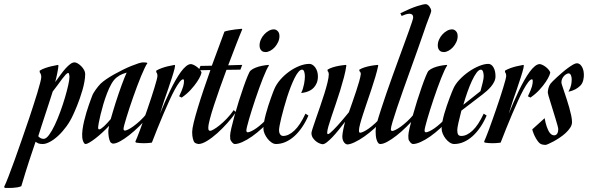

<svg xmlns="http://www.w3.org/2000/svg" viewBox="-170 -690 2874 929"><path d="M-66.9 210.9Q-75.7 214.8 -86.7 216.6Q-97.7 218.3 -108.9 219Q-120.1 219.7 -130.1 219.5Q-140.1 219.2 -147 219.2L-149.9 213.9Q-142.1 198.2 -129.2 164.8Q-116.2 131.3 -99.9 86.2Q-83.5 41 -65.2 -12.2Q-46.9 -65.4 -27.8 -121.1Q-18.6 -149.4 -8.3 -180.7Q2 -211.9 10.3 -239.7Q18.6 -267.6 24.2 -288.8Q29.8 -310.1 29.8 -317.9Q29.8 -323.2 28.6 -327.4Q27.3 -331.5 25.9 -334.5Q23.9 -337.9 22 -340.8V-348.1Q32.7 -355 47.9 -360.4Q63 -365.7 77.1 -369.1Q93.3 -373 110.8 -376L112.8 -373Q112.8 -368.2 111.3 -359.1Q109.9 -350.1 107.7 -338.9Q105.5 -327.6 102.8 -315.7Q100.1 -303.7 97.2 -293Q111.3 -312.5 124 -329.8Q136.7 -347.2 148.4 -360.1Q160.2 -373 170.7 -380.6Q181.2 -388.2 190.9 -388.2Q197.3 -388.2 206.1 -383.1Q214.8 -377.9 222.9 -369.9Q231 -361.8 236.6 -351.8Q242.2 -341.8 242.2 -332Q242.2 -314.9 238.5 -294.7Q234.9 -274.4 229 -254.2Q223.1 -233.9 216.3 -214.4Q209.5 -194.8 203.1 -179Q196.8 -163.1 191.7 -151.9Q186.5 -140.6 185.1 -137.2Q170.9 -105 151.6 -78.6Q132.3 -52.2 111.8 -33.2Q91.3 -14.2 71.5 -3.7Q51.8 6.8 37.1 6.8Q22 6.8 14.6 3.4Q7.3 0 2 -3.9Q-5.4 18.1 -12.9 40.5Q-20.5 63 -28.8 88.1Q-37.1 113.3 -46.4 143.3Q-55.7 173.3 -66.9 210.9ZM160.2 -336.9Q155.3 -336.9 147.7 -328.9Q140.1 -320.8 130.4 -307.9Q120.6 -294.9 109.1 -278.8Q97.7 -262.7 85 -247.1Q78.6 -226.6 69.1 -197.5Q59.6 -168.5 49.6 -137.9Q39.6 -107.4 30.3 -78.9Q21 -50.3 15.1 -30.8Q19.5 -25.4 26.4 -21.7Q33.2 -18.1 41 -18.1Q53.2 -18.1 67.1 -36.9Q81.1 -55.7 95 -85Q108.9 -114.3 121.8 -149.7Q134.8 -185.1 144.5 -218.3Q154.3 -251.5 160.2 -278.1Q166 -304.7 166 -316.9Q166 -318.8 165.8 -322Q165.5 -325.2 164.8 -328.6Q164.1 -332 163.1 -334.5Q162.1 -336.9 160.2 -336.9Z M549.8 -128.9Q528.3 -103 503.7 -78.9Q479 -54.7 455.3 -36.1Q431.6 -17.6 411.1 -6.3Q390.6 4.9 377 4.9Q374 4.9 369.6 2.2Q365.2 -0.5 363.8 -2.9Q358.4 -12.7 356.2 -27.6Q354 -42.5 354 -55.2Q354 -59.1 355.2 -66.2Q356.4 -73.2 357.9 -81.1Q341.8 -64 324.5 -48.1Q307.1 -32.2 291.3 -20Q275.4 -7.8 262.9 -0.5Q250.5 6.8 244.6 6.8Q240.7 6.8 238 3.9Q235.4 1 233.2 -3.9Q231 -8.8 229.7 -14.2Q228.5 -19.5 228 -24.9Q226.6 -42 229.2 -62.3Q231.9 -82.5 236.8 -103.5Q241.7 -124.5 247.8 -144.8Q253.9 -165 259.8 -181.9Q265.6 -198.7 270 -210.4Q274.4 -222.2 275.9 -226.1Q277.8 -231.9 282.5 -240Q287.1 -248 293 -256.1Q298.8 -264.2 304.9 -271.7Q311 -279.3 316.9 -285.2Q327.6 -295.4 344.7 -307.1Q361.8 -318.8 382.1 -330.1Q402.3 -341.3 423.8 -352.1Q445.3 -362.8 464.6 -370.6Q483.9 -378.4 499 -383.3Q514.2 -388.2 522 -388.2Q528.8 -388.2 533.9 -387.7Q539.1 -387.2 542 -386.2L543 -383.8Q537.6 -377 529.8 -360.4Q522 -343.8 512.7 -321.8Q503.4 -299.8 493.7 -273.4Q483.9 -247.1 474.4 -220.2Q464.8 -193.4 456.5 -167.7Q448.2 -142.1 441.7 -121.1Q435.1 -100.1 431.4 -85.7Q427.7 -71.3 427.7 -66.9Q427.7 -58.1 435.1 -58.1Q439.9 -58.6 450.7 -63.7Q461.4 -68.8 475.6 -79.1Q489.7 -89.4 506.1 -104.2Q522.5 -119.1 539.1 -139.2ZM310.1 -64Q314 -64 320.3 -68.4Q326.7 -72.8 334 -79.6Q341.3 -86.4 349.6 -95.5Q357.9 -104.5 365.7 -113.8Q370.6 -130.9 376.7 -151.4Q382.8 -171.9 389.6 -193.4Q396.5 -214.8 403.8 -236.3Q411.1 -257.8 418.2 -277.1Q425.3 -296.4 431.6 -312.3Q438 -328.1 442.9 -338.9Q435.1 -336.4 422.4 -331.8Q409.7 -327.1 394 -314.9Q380.9 -304.7 369.1 -284.2Q357.4 -263.7 347.7 -238Q337.9 -212.4 329.8 -185.1Q321.8 -157.7 316.2 -134.3Q310.5 -110.8 307.6 -94.2Q304.7 -77.6 304.7 -74.2Q304.7 -70.3 305.4 -67.1Q306.2 -64 310.1 -64Z M564.9 0Q559.6 1 553.2 1.5Q542 2.9 523.9 2.9Q515.6 2.9 506.3 2.2Q497.1 1.5 487.8 0L484.9 -4.9Q487.3 -9.8 493.4 -24.9Q499.5 -40 507.6 -61.5Q515.6 -83 524.9 -109.4Q534.2 -135.7 543.7 -163.1Q553.2 -190.4 561.8 -216.8Q570.3 -243.2 577.1 -265.1Q584 -287.1 587.9 -302.5Q591.8 -317.9 591.8 -323.2Q591.8 -328.6 590.8 -331.5Q589.8 -334.5 588.9 -336.9Q587.4 -338.9 585.9 -340.8V-348.1Q597.2 -355 612.1 -360.4Q627 -365.7 641.1 -369.1Q657.2 -373 674.8 -376L677.2 -373Q677.2 -368.7 675 -359.4Q672.9 -350.1 669.4 -338.6Q666 -327.1 662.1 -314.9Q658.2 -302.7 654.5 -292Q650.9 -281.2 648.2 -273.4Q645.5 -265.6 645 -263.2Q634.3 -234.4 624 -202.6Q613.8 -170.9 604 -139.2Q615.2 -167 627.7 -195.6Q640.1 -224.1 652.8 -250.7Q665.5 -277.3 679 -301Q692.4 -324.7 705.1 -342Q717.8 -359.4 730.2 -369.6Q742.7 -379.9 753.9 -379.9Q757.3 -379.9 764.2 -377.2Q771 -374.5 778.3 -369.6Q785.6 -364.7 792.7 -357.7Q799.8 -350.6 804.2 -341.8Q806.2 -338.9 800.8 -325.4Q795.4 -312 783.2 -293.7Q771 -275.4 752.4 -255.1Q733.9 -234.9 709 -217.8L696.8 -224.1Q704.6 -240.2 709.2 -251.7Q713.9 -263.2 716.3 -271.7Q718.8 -280.3 719.5 -286.6Q720.2 -293 720.2 -298.8Q720.2 -306.2 715.8 -306.2Q709 -306.2 698.5 -292.7Q688 -279.3 675.5 -256.3Q663.1 -233.4 649.2 -202.9Q635.3 -172.4 620.8 -138.4Q606.4 -104.5 592 -68.8Q577.6 -33.2 564.9 0Z M1002 -547.9Q996.1 -534.2 988.5 -515.1Q981 -496.1 972.2 -473.6Q963.4 -451.2 953.9 -425.8Q944.3 -400.4 934.1 -374L1002 -376L993.2 -353L925.8 -352.1Q909.2 -307.6 893.6 -263.4Q877.9 -219.2 865.5 -181.2Q853 -143.1 845.5 -114.3Q837.9 -85.4 837.9 -71.8Q837.9 -63.5 839.8 -60.3Q841.8 -57.1 848.1 -57.1Q852.1 -57.1 864.5 -64.2Q877 -71.3 893.3 -84.5Q909.7 -97.7 927.5 -116.2Q945.3 -134.8 960.9 -157.2L971.7 -147Q954.6 -122.1 930.4 -95Q906.2 -67.9 880.9 -45.2Q855.5 -22.5 831.3 -7.8Q807.1 6.8 790 6.8Q787.6 6.8 780.8 4.6Q773.9 2.4 770 -2Q767.1 -5.9 763.4 -18.6Q759.8 -31.2 759.8 -51.8Q759.8 -65.9 767.3 -97.2Q774.9 -128.4 787.4 -169.4Q799.8 -210.4 815.7 -257.6Q831.5 -304.7 848.1 -351.1L792 -350.1L799.8 -371.1L855 -372.1L916 -537.1Q925.3 -540.5 939.5 -543Q953.6 -545.4 967.3 -547.4Q983.4 -549.3 1000 -550.8Q1000 -549.8 1001 -549.3Q1002 -548.8 1002 -547.9Z M1155.3 -547.9Q1165.5 -547.9 1173.8 -539.3Q1182.1 -530.8 1182.1 -515.1Q1182.1 -500 1175.5 -486.1Q1168.9 -472.2 1159.2 -461.4Q1149.4 -450.7 1137.5 -444.3Q1125.5 -438 1115.2 -438Q1110.8 -438 1105.7 -439.2Q1100.6 -440.4 1096.2 -444.1Q1091.8 -447.8 1088.9 -454.1Q1085.9 -460.4 1085.9 -470.2Q1085.9 -484.4 1092 -498.3Q1098.1 -512.2 1108.2 -523.2Q1118.2 -534.2 1130.4 -541Q1142.6 -547.9 1155.3 -547.9ZM1131.3 -373Q1126 -365.7 1118.4 -349.6Q1110.8 -333.5 1102.1 -311.3Q1093.3 -289.1 1084 -263.2Q1074.7 -237.3 1065.7 -210.7Q1056.6 -184.1 1048.8 -158.9Q1041 -133.8 1034.9 -113Q1028.8 -92.3 1025.4 -77.9Q1022 -63.5 1022 -59.1Q1022 -49.8 1029.3 -49.8Q1035.2 -50.3 1045.9 -55.2Q1056.6 -60.1 1070.6 -69.8Q1084.5 -79.6 1101.1 -94.7Q1117.7 -109.9 1135.3 -130.9L1146 -121.1Q1124.5 -93.8 1099.4 -70.6Q1074.2 -47.4 1049.6 -30Q1024.9 -12.7 1002.9 -2.9Q981 6.8 966.3 6.8Q962.4 6.8 959 4.2Q955.6 1.5 953.1 -1Q944.8 -10.7 944.1 -18.1Q943.4 -25.4 943.4 -33.2Q943.4 -44.4 949.5 -70.8Q955.6 -97.2 964.8 -130.6Q974.1 -164.1 985.6 -200.7Q997.1 -237.3 1008.1 -268.6Q1019 -299.8 1028.1 -321.8Q1037.1 -343.8 1042 -348.1Q1051.8 -356.9 1066.4 -362.5Q1081.1 -368.2 1095.2 -371.1Q1111.3 -374.5 1129.4 -376Z M1200.2 -32.2Q1226.1 -32.2 1253.9 -57.9Q1281.7 -83.5 1308.1 -140.1L1322.3 -130.9Q1309.1 -100.1 1291.7 -74.7Q1274.4 -49.3 1254.4 -31.2Q1234.4 -13.2 1211.7 -3.2Q1189 6.8 1165.5 6.8Q1154.8 6.8 1144 -0.5Q1133.3 -7.8 1124.5 -19Q1115.7 -30.3 1110.1 -43.2Q1104.5 -56.2 1104.5 -67.9Q1104.5 -82.5 1107.9 -101.1Q1111.3 -119.6 1116.7 -139.6Q1122.1 -159.7 1128.4 -179.2Q1134.8 -198.7 1140.6 -215.1Q1146.5 -231.4 1150.9 -243.2Q1155.3 -254.9 1157.2 -258.8Q1167 -282.2 1186 -304.2Q1205.1 -326.2 1228.8 -343.3Q1252.4 -360.4 1278.1 -370.6Q1303.7 -380.9 1327.1 -380.9Q1335 -380.9 1342.3 -376.2Q1349.6 -371.6 1355.5 -363.5Q1361.3 -355.5 1364.7 -344.5Q1368.2 -333.5 1368.2 -320.8Q1368.2 -301.8 1362.5 -288.6Q1356.9 -275.4 1348.6 -266.4Q1340.3 -257.3 1330.3 -252.2Q1320.3 -247.1 1311.3 -244.4Q1302.2 -241.7 1295.7 -241Q1289.1 -240.2 1287.1 -240.2Q1292.5 -250.5 1295.9 -262.2Q1299.3 -273.9 1301.5 -284.9Q1303.7 -295.9 1304.4 -305.2Q1305.2 -314.5 1305.2 -320.8Q1305.2 -326.2 1304.4 -331.8Q1303.7 -337.4 1302.2 -342.3Q1300.8 -347.2 1298.1 -350.1Q1295.4 -353 1291.5 -353Q1283.2 -353 1273.9 -342Q1264.6 -331.1 1255.4 -312.5Q1246.1 -293.9 1236.8 -270Q1227.5 -246.1 1219.2 -220.2Q1210.9 -194.3 1203.9 -168.7Q1196.8 -143.1 1191.4 -121.3Q1186 -99.6 1183.1 -83.5Q1180.2 -67.4 1180.2 -61Q1180.2 -46.9 1185.8 -39.6Q1191.4 -32.2 1200.2 -32.2Z M1498 -94.2Q1498 -94.7 1498.5 -96.2Q1499 -97.2 1500 -101.1Q1484.9 -81.5 1469.2 -62Q1453.6 -42.5 1439 -27.1Q1424.3 -11.7 1411.9 -2Q1399.4 7.8 1391.1 7.8Q1387.7 7.8 1378.9 4.9Q1370.1 2 1361.1 -4.6Q1352.1 -11.2 1344.7 -21.5Q1337.4 -31.7 1336.9 -45.9Q1336.9 -50.8 1343 -69.8Q1349.1 -88.9 1358.6 -116Q1368.2 -143.1 1378.9 -174.6Q1389.6 -206.1 1399.2 -236.1Q1408.7 -266.1 1414.8 -291.5Q1420.9 -316.9 1420.9 -331.1Q1420.9 -335 1419.9 -337.9Q1418.9 -340.8 1418 -342.8Q1416.5 -344.7 1415 -346.2V-353Q1425.8 -359.9 1440.9 -364.5Q1456.1 -369.1 1470.2 -371.6Q1486.3 -374.5 1503.9 -376L1505.9 -373Q1502.4 -347.2 1494.1 -315.7Q1485.8 -284.2 1475.6 -251.2Q1465.3 -218.3 1454.3 -186Q1443.4 -153.8 1434.1 -126.5Q1424.8 -99.1 1418.9 -78.4Q1413.1 -57.6 1413.1 -47.9Q1413.1 -41 1417 -41Q1420.4 -41 1427.2 -46.6Q1434.1 -52.2 1443.1 -61.3Q1452.1 -70.3 1462.4 -81.5Q1472.7 -92.8 1482.9 -104.7Q1493.2 -116.7 1502.2 -127.7Q1511.2 -138.7 1518.1 -147Q1525.9 -168.9 1535.2 -195.8Q1544.4 -222.7 1553 -248Q1561.5 -273.4 1567.6 -294.9Q1573.7 -316.4 1575.2 -328.1Q1576.2 -333.5 1575.2 -336.7Q1574.2 -339.8 1572.8 -342.3Q1570.8 -344.7 1568.8 -346.2V-353Q1580.1 -359.9 1595.2 -364.5Q1610.4 -369.1 1624.5 -371.6Q1640.6 -374.5 1658.2 -376L1660.2 -373Q1654.8 -347.2 1645.8 -316.9Q1636.7 -286.6 1626.2 -255.1Q1615.7 -223.6 1605.2 -193.1Q1594.7 -162.6 1586.2 -136.2Q1577.6 -109.9 1572.3 -89.6Q1566.9 -69.3 1566.9 -59.1Q1566.9 -52.7 1568.1 -50.3Q1569.3 -47.9 1574.2 -47.9Q1579.1 -48.3 1590.1 -53.5Q1601.1 -58.6 1615.2 -68.8Q1629.4 -79.1 1645.8 -94Q1662.1 -108.9 1678.2 -128.9L1689 -119.1Q1668.5 -93.3 1643.1 -70.1Q1617.7 -46.9 1592.5 -29.3Q1567.4 -11.7 1545.4 -1.5Q1523.4 8.8 1510.3 8.8Q1507.8 8.8 1503.9 6.8Q1500 4.9 1496.1 0.5Q1492.2 -3.9 1489.3 -11.5Q1486.3 -19 1486.3 -30.8Q1486.3 -36.6 1487.8 -45.9Q1489.3 -55.2 1491.2 -64.7Q1493.2 -74.2 1495.1 -82.3Q1497.1 -90.3 1498 -94.2Z M1878.4 -528.8Q1866.2 -492.7 1849.6 -446.5Q1833 -400.4 1815.7 -351.8Q1798.3 -303.2 1781.2 -255.4Q1764.2 -207.5 1751 -168.2Q1737.8 -128.9 1729.5 -101.1Q1721.2 -73.2 1721.2 -64.9Q1721.2 -56.2 1728.5 -56.2Q1733.4 -56.6 1744.1 -61.8Q1754.9 -66.9 1769 -77.1Q1783.2 -87.4 1799.6 -102.3Q1815.9 -117.2 1832.5 -137.2L1843.3 -127Q1821.8 -101.1 1797.1 -76.9Q1772.5 -52.7 1748.8 -34.2Q1725.1 -15.6 1704.6 -4.4Q1684.1 6.8 1670.4 6.8Q1663.6 6.8 1659.2 0.7Q1654.8 -5.4 1652.1 -14.4Q1649.4 -23.4 1648.4 -33.9Q1647.5 -44.4 1647.5 -53.2Q1647.5 -55.2 1647.7 -59.3Q1647.9 -63.5 1648.4 -68.6Q1648.9 -73.7 1649.7 -78.9Q1650.4 -84 1651.4 -87.9Q1660.6 -120.6 1673.1 -159.2Q1685.5 -197.8 1699.7 -238.8Q1713.9 -279.8 1729 -321.8Q1744.1 -363.8 1758.5 -403.1Q1772.9 -442.4 1785.6 -477.3Q1798.3 -512.2 1808.1 -539.3Q1817.9 -566.4 1823.5 -583.7Q1829.1 -601.1 1829.1 -605Q1829.1 -615.7 1823.5 -619.9Q1817.9 -624 1809.6 -623.5Q1801.3 -623 1791.5 -619.9Q1781.7 -616.7 1773.4 -612.8L1767.1 -626Q1817.4 -650.4 1847.9 -660.2Q1878.4 -669.9 1890.1 -669.9Q1893.6 -669.9 1898.2 -667.2Q1902.8 -664.6 1906.7 -659.7Q1910.6 -654.8 1913.6 -648.7Q1916.5 -642.6 1916.5 -636.2Q1916.5 -632.3 1905.3 -603.8Q1894 -575.2 1878.4 -528.8Z M2017.6 -547.9Q2027.8 -547.9 2036.1 -539.3Q2044.4 -530.8 2044.4 -515.1Q2044.4 -500 2037.8 -486.1Q2031.2 -472.2 2021.5 -461.4Q2011.7 -450.7 1999.8 -444.3Q1987.8 -438 1977.5 -438Q1973.1 -438 1968 -439.2Q1962.9 -440.4 1958.5 -444.1Q1954.1 -447.8 1951.2 -454.1Q1948.2 -460.4 1948.2 -470.2Q1948.2 -484.4 1954.3 -498.3Q1960.4 -512.2 1970.5 -523.2Q1980.5 -534.2 1992.7 -541Q2004.9 -547.9 2017.6 -547.9ZM1993.7 -373Q1988.3 -365.7 1980.7 -349.6Q1973.1 -333.5 1964.4 -311.3Q1955.6 -289.1 1946.3 -263.2Q1937 -237.3 1928 -210.7Q1918.9 -184.1 1911.1 -158.9Q1903.3 -133.8 1897.2 -113Q1891.1 -92.3 1887.7 -77.9Q1884.3 -63.5 1884.3 -59.1Q1884.3 -49.8 1891.6 -49.8Q1897.5 -50.3 1908.2 -55.2Q1918.9 -60.1 1932.9 -69.8Q1946.8 -79.6 1963.4 -94.7Q1980 -109.9 1997.6 -130.9L2008.3 -121.1Q1986.8 -93.8 1961.7 -70.6Q1936.5 -47.4 1911.9 -30Q1887.2 -12.7 1865.2 -2.9Q1843.3 6.8 1828.6 6.8Q1824.7 6.8 1821.3 4.2Q1817.9 1.5 1815.4 -1Q1807.1 -10.7 1806.4 -18.1Q1805.7 -25.4 1805.7 -33.2Q1805.7 -44.4 1811.8 -70.8Q1817.9 -97.2 1827.1 -130.6Q1836.4 -164.1 1847.9 -200.7Q1859.4 -237.3 1870.4 -268.6Q1881.3 -299.8 1890.4 -321.8Q1899.4 -343.8 1904.3 -348.1Q1914.1 -356.9 1928.7 -362.5Q1943.4 -368.2 1957.5 -371.1Q1973.6 -374.5 1991.7 -376Z M2027.8 6.8Q2017.1 6.8 2006.3 -0.2Q1995.6 -7.3 1986.8 -18.3Q1978 -29.3 1972.4 -42.5Q1966.8 -55.7 1966.8 -67.9Q1966.8 -82.5 1970.5 -101.1Q1974.1 -119.6 1979.7 -139.6Q1985.4 -159.7 1992.2 -179.2Q1999 -198.7 2005.1 -215.1Q2011.2 -231.4 2015.9 -243.2Q2020.5 -254.9 2022.5 -258.8Q2032.2 -282.2 2053 -304.2Q2073.7 -326.2 2098.4 -343.3Q2123 -360.4 2148.2 -370.6Q2173.3 -380.9 2192.4 -380.9Q2208 -380.9 2217.8 -363.8Q2227.5 -346.7 2227.5 -320.8Q2227.5 -307.6 2221.4 -294.9Q2215.3 -282.2 2205.8 -271Q2196.3 -259.8 2185.3 -250Q2174.3 -240.2 2164.6 -232.9L2062.5 -154.8Q2053.7 -121.6 2048.1 -95.9Q2042.5 -70.3 2042.5 -61Q2042.5 -46.9 2046.4 -39.6Q2050.3 -32.2 2062.5 -32.2Q2088.4 -32.2 2116.2 -57.9Q2144 -83.5 2170.4 -140.1L2184.6 -130.9Q2171.4 -100.1 2154.1 -74.7Q2136.7 -49.3 2116.7 -31.2Q2096.7 -13.2 2074 -3.2Q2051.3 6.8 2027.8 6.8ZM2156.7 -353Q2147 -353 2135.7 -337.9Q2124.5 -322.8 2113.3 -298.6Q2102.1 -274.4 2091.3 -243.9Q2080.6 -213.4 2071.8 -183.1L2154.8 -249Q2160.6 -270 2165.5 -290.3Q2170.4 -310.5 2170.4 -320.8Q2170.4 -326.2 2169.7 -331.8Q2168.9 -337.4 2167.5 -342.3Q2166 -347.2 2163.3 -350.1Q2160.6 -353 2156.7 -353Z M2252.4 0Q2247.1 1 2240.7 1.5Q2229.5 2.9 2211.4 2.9Q2203.1 2.9 2193.8 2.2Q2184.6 1.5 2175.3 0L2172.4 -4.9Q2174.8 -9.8 2180.9 -24.9Q2187 -40 2195.1 -61.5Q2203.1 -83 2212.4 -109.4Q2221.7 -135.7 2231.2 -163.1Q2240.7 -190.4 2249.3 -216.8Q2257.8 -243.2 2264.6 -265.1Q2271.5 -287.1 2275.4 -302.5Q2279.3 -317.9 2279.3 -323.2Q2279.3 -328.6 2278.3 -331.5Q2277.3 -334.5 2276.4 -336.9Q2274.9 -338.9 2273.4 -340.8V-348.1Q2284.7 -355 2299.6 -360.4Q2314.5 -365.7 2328.6 -369.1Q2344.7 -373 2362.3 -376L2364.7 -373Q2364.7 -368.7 2362.5 -359.4Q2360.4 -350.1 2356.9 -338.6Q2353.5 -327.1 2349.6 -314.9Q2345.7 -302.7 2342 -292Q2338.4 -281.2 2335.7 -273.4Q2333 -265.6 2332.5 -263.2Q2321.8 -234.4 2311.5 -202.6Q2301.3 -170.9 2291.5 -139.2Q2302.7 -167 2315.2 -195.6Q2327.6 -224.1 2340.3 -250.7Q2353 -277.3 2366.5 -301Q2379.9 -324.7 2392.6 -342Q2405.3 -359.4 2417.7 -369.6Q2430.2 -379.9 2441.4 -379.9Q2444.8 -379.9 2451.7 -377.2Q2458.5 -374.5 2465.8 -369.6Q2473.1 -364.7 2480.2 -357.7Q2487.3 -350.6 2491.7 -341.8Q2493.7 -338.9 2488.3 -325.4Q2482.9 -312 2470.7 -293.7Q2458.5 -275.4 2439.9 -255.1Q2421.4 -234.9 2396.5 -217.8L2384.3 -224.1Q2392.1 -240.2 2396.7 -251.7Q2401.4 -263.2 2403.8 -271.7Q2406.2 -280.3 2407 -286.6Q2407.7 -293 2407.7 -298.8Q2407.7 -306.2 2403.3 -306.2Q2396.5 -306.2 2386 -292.7Q2375.5 -279.3 2363 -256.3Q2350.6 -233.4 2336.7 -202.9Q2322.8 -172.4 2308.3 -138.4Q2293.9 -104.5 2279.5 -68.8Q2265.1 -33.2 2252.4 0Z M2620.6 -383.8Q2630.9 -383.8 2638.2 -376.7Q2645.5 -369.6 2649.9 -358.4Q2654.3 -347.2 2655 -332.5Q2655.8 -317.9 2652.3 -303.2Q2648.4 -285.6 2637 -274.7Q2625.5 -263.7 2612.8 -257.3Q2598.1 -250 2580.6 -246.1Q2590.8 -265.6 2593.5 -279.3Q2596.2 -293 2596.2 -305.2Q2596.2 -310.1 2595.5 -315.2Q2594.7 -320.3 2593 -324.7Q2591.3 -329.1 2588.4 -332Q2585.4 -335 2581.5 -335Q2577.1 -335 2571 -331.8Q2564.9 -328.6 2559.3 -322.8Q2553.7 -316.9 2550 -308.8Q2546.4 -300.8 2546.4 -291Q2546.4 -287.1 2550.3 -275.4Q2554.2 -263.7 2559.8 -246.8Q2565.4 -230 2572 -210Q2578.6 -189.9 2584.2 -169.9Q2589.8 -149.9 2593.8 -131.3Q2597.7 -112.8 2597.7 -99.1Q2597.7 -85.4 2588.9 -72Q2580.1 -58.6 2566.9 -46.4Q2553.7 -34.2 2537.8 -23.7Q2522 -13.2 2507.6 -5.4Q2493.2 2.4 2482.7 6.8Q2472.2 11.2 2469.2 11.2Q2464.8 11.2 2457.5 10Q2450.2 8.8 2445.3 5.9Q2439.9 2.9 2434.1 -4.4Q2428.2 -11.7 2422.6 -21.5Q2417 -31.2 2412.4 -42.5Q2407.7 -53.7 2405.3 -64L2465.3 -118.2Q2469.2 -94.7 2475.6 -76.7Q2478.5 -68.8 2481.9 -61.3Q2485.4 -53.7 2489.7 -47.9Q2494.1 -42 2499.5 -38.6Q2504.9 -35.2 2511.2 -35.2Q2521 -35.2 2526.1 -43.7Q2531.2 -52.2 2531.2 -64.9Q2531.2 -68.8 2527.6 -82.8Q2523.9 -96.7 2518.1 -115.2Q2512.2 -133.8 2505.9 -155Q2499.5 -176.3 2493.7 -194.6Q2487.8 -212.9 2484.1 -226.1Q2480.5 -239.3 2480.5 -242.2Q2480.5 -250.5 2483.6 -263.2Q2486.8 -275.9 2493.7 -285.2Q2496.1 -288.6 2504.9 -297.4Q2513.7 -306.2 2525.6 -317.1Q2537.6 -328.1 2551.3 -339.8Q2564.9 -351.6 2578.4 -361.3Q2591.8 -371.1 2602.8 -377.4Q2613.8 -383.8 2620.6 -383.8Z"/></svg>

Font: Romanesco
Style: Regular
Weight: 400
Designer: Astigmatic (AOETI)
Foundry: Astigmatic (AOETI)
Version: Version 1.000